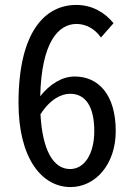

<svg xmlns="http://www.w3.org/2000/svg" viewBox="-20 -746 540 778"><path d="M266 12C365 12 449 -78 449 -215C449 -361 380 -436 283 -436C230 -436 181 -404 143 -356C148 -576 217 -649 290 -649C328 -649 365 -629 389 -594L440 -652C406 -694 355 -726 289 -726C163 -726 55 -618 55 -329C55 -105 149 12 266 12ZM144 -283C184 -345 229 -366 264 -366C327 -366 362 -314 362 -215C362 -122 322 -61 264 -61C196 -61 152 -137 144 -283Z"/></svg>

Font: Noto Sans Mono CJK HK
Style: Regular
Weight: 400
Designer: Ryoko NISHIZUKA 西塚涼子 (kana, bopomofo & ideographs); Paul D. Hunt (Latin, Greek & Cyrillic); Sandoll Communications 산돌커뮤니
Foundry: Adobe
Version: Version 2.004;hotconv 1.0.118;makeotfexe 2.5.65603